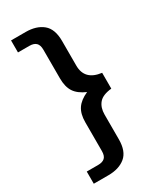

<svg xmlns="http://www.w3.org/2000/svg" viewBox="-233 -858 912 1093"><g transform="rotate(-30 223.0 -311.0)"><path d="M41 80H116Q145 80 159.5 66.5Q174 53 174 22V-167Q174 -222 196.5 -255.5Q219 -289 269 -311Q218 -333 196 -366.5Q174 -400 174 -456V-644Q174 -675 159.5 -689Q145 -703 116 -703H41V-782H137Q207 -782 249 -747.5Q291 -713 291 -634V-472Q291 -376 398 -363V-259Q339 -253 315 -224.5Q291 -196 291 -150V12Q291 91 249 125.5Q207 160 137 160H41Z"/></g></svg>

Font: MaitreeSemiBold
Style: Regular
Weight: 600
Designer: CadsonDemak Team
Foundry: CadsonDemak
Version: Version 1.000